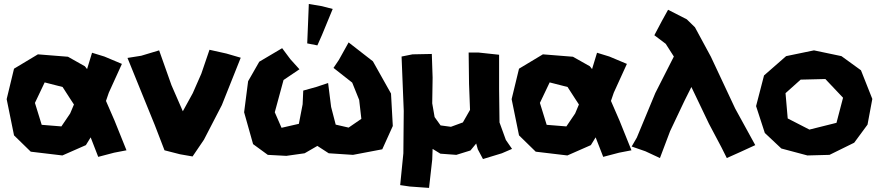

<svg xmlns="http://www.w3.org/2000/svg" viewBox="-20 -752 4311 942"><path d="M431.6 -493.2 407.2 -413.1 396.5 -426.8 313.5 -473.6 166 -485.4 48.8 -415 12.7 -265.6 48.8 -87.9 130.9 -7.8 286.1 10.7 401.4 -40 424.8 -78.1 461.9 17.6 540 -2.9 600.6 -14.6 542 -160.2 500 -256.8 513.7 -296.9 578.1 -438.5 492.2 -474.6ZM324.2 -267.6 342.8 -239.3 324.2 -195.3 281.2 -131.8 184.6 -139.6 151.4 -247.1 199.2 -347.7 287.1 -325.2Z M605.5 -467.8 677.7 -290 739.3 -138.7 787.1 -14.6 863.3 4.9 924.8 15.6 980.5 -66.4 1068.4 -236.3 1161.1 -468.8 1090.8 -489.3 1007.8 -507.8 967.8 -390.6 925.8 -294.9 877 -206.1 821.3 -334 760.7 -504.9 672.9 -478.5Z M1364.3 -515.6 1252 -449.2 1197.3 -353.5 1177.7 -201.2 1221.7 -44.9 1293.9 7.8 1384.8 12.7 1474.6 0 1537.1 -36.1 1592.8 0 1711.9 7.8 1855.5 -19.5 1907.2 -133.8 1898.4 -293 1809.6 -451.2 1690.4 -543.9 1642.6 -458 1616.2 -418.9 1708 -346.7 1742.2 -261.7 1752.9 -168.9 1690.4 -126 1627 -140.6 1604.5 -227.5 1589.8 -344.7 1531.2 -325.2 1467.8 -307.6 1464.8 -240.2 1446.3 -144.5 1361.3 -125 1328.1 -201.2 1371.1 -359.4 1449.2 -412.1 1404.3 -461.9ZM1495.1 -732.4 1491.2 -633.8 1487.3 -539.1 1537.1 -529.3 1559.6 -580.1 1612.3 -708 1559.6 -721.7Z M1950.2 -474.6 1960.9 -208 1959 0 1943.4 156.2 1990.2 163.1 2085 169.9 2100.6 31.2 2102.5 -21.5 2140.6 2 2218.8 7.8 2288.1 -13.7 2316.4 -47.9 2324.2 -19.5 2349.6 28.3 2442.4 0 2492.2 -21.5 2461.9 -65.4 2430.7 -151.4 2428.7 -316.4V-483.4L2329.1 -494.1H2279.3L2281.2 -340.8L2286.1 -212.9L2251 -151.4L2192.4 -129.9L2141.6 -136.7L2112.3 -177.7L2100.6 -245.1L2102.5 -371.1L2098.6 -487.3L2003.9 -485.4Z M2909.2 -493.2 2884.8 -413.1 2874 -426.8 2791 -473.6 2643.6 -485.4 2526.4 -415 2490.2 -265.6 2526.4 -87.9 2608.4 -7.8 2763.7 10.7 2878.9 -40 2902.3 -78.1 2939.5 17.6 3017.6 -2.9 3078.1 -14.6 3019.5 -160.2 2977.5 -256.8 2991.2 -296.9 3055.7 -438.5 2969.7 -474.6ZM2801.8 -267.6 2820.3 -239.3 2801.8 -195.3 2758.8 -131.8 2662.1 -139.6 2628.9 -247.1 2676.8 -347.7 2764.6 -325.2Z M3257.8 -704.1 3227.5 -649.4 3190.4 -579.1 3246.1 -537.1 3286.1 -474.6 3195.3 -295.9 3104.5 -77.1 3079.1 -33.2 3146.5 -9.8 3217.8 23.4 3267.6 -108.4 3337.9 -256.8 3372.1 -325.2 3458 -145.5 3519.5 -29.3 3545.9 23.4 3613.3 -6.8 3685.5 -40 3586.9 -219.7 3467.8 -473.6 3389.6 -618.2 3349.6 -657.2Z M3973.6 -504.9 3836.9 -476.6 3728.5 -381.8 3689.5 -231.4 3732.4 -99.6 3813.5 -23.4 3941.4 10.7 4049.8 7.8 4170.9 -51.8 4236.3 -140.6 4259.8 -266.6 4204.1 -407.2 4108.4 -476.6ZM4029.3 -364.3 4116.2 -272.5 4084 -149.4 3951.2 -116.2 3844.7 -170.9 3834 -294.9 3908.2 -361.3Z"/></svg>

Font: MaokenAssortedSans-Lite
Style: Lite
Weight: 400
Version: Version 1.400